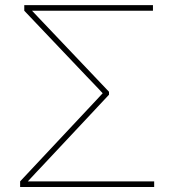

<svg xmlns="http://www.w3.org/2000/svg" viewBox="-20 -748 697 768"><path d="M60.5 0V-22.5L328.6 -308.6Q340.3 -320.8 351.8 -333.3Q363.3 -345.7 374.8 -357.9Q386.2 -370.1 397.5 -382.3V-367.7Q386.2 -379.9 374.8 -392.1Q363.3 -404.3 351.8 -416.3Q340.3 -428.2 328.6 -440.4L77.1 -705.1V-727.5H591.8V-705.1H172.4Q153.8 -705.1 135 -705.1Q116.2 -705.1 97.7 -705.1L101.1 -712.4Q109.4 -704.1 117.2 -695.6Q125 -687 133.1 -678.7Q141.1 -670.4 148.9 -662.1L416 -380.9V-369.1L148.9 -84Q138.2 -72.8 127.4 -61.3Q116.7 -49.8 106 -38.3Q95.2 -26.9 84.5 -15.1L81.1 -22.5Q104 -22.5 127 -22.5Q149.9 -22.5 172.4 -22.5H596.7V0Z"/></svg>

Font: Inter 20pt Thin
Style: Regular
Weight: 250
Version: Version 4.001;git-66647c0bb